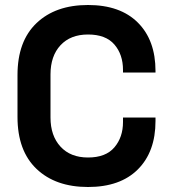

<svg xmlns="http://www.w3.org/2000/svg" viewBox="-20 -734 684 768"><path d="M50 -266V-434Q50 -569 126 -641.5Q202 -714 332 -714Q461 -714 531.5 -643.5Q602 -573 602 -450V-444H472V-454Q472 -516 437.5 -556Q403 -596 332 -596Q262 -596 222 -553Q182 -510 182 -436V-264Q182 -191 222 -147.5Q262 -104 332 -104Q403 -104 437.5 -144.5Q472 -185 472 -246V-264H602V-250Q602 -127 531.5 -56.5Q461 14 332 14Q202 14 126 -58.5Q50 -131 50 -266Z"/></svg>

Font: Space 7353
Style: Regular
Weight: 400
Designer: Christine Claussen + Ruben Lyon  (Space 7353)
Version: Version 1.000;FEAKit 1.0